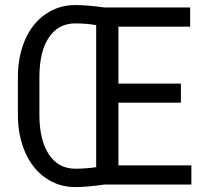

<svg xmlns="http://www.w3.org/2000/svg" viewBox="-20 -741 867 771"><path d="M283.2 -63.5Q323.7 -63.5 366.2 -69.8V-640.1Q326.2 -647 282.2 -647Q214.4 -647 176.3 -590.6Q138.2 -534.2 138.2 -429.7V-281.2Q138.2 -179.2 176 -121.3Q213.9 -63.5 283.2 -63.5ZM748.5 0H399.9Q328.1 10.3 283.2 10.3Q215.8 10.3 162.8 -26.6Q109.9 -63.5 80.8 -130.1Q51.8 -196.8 51.8 -281.2V-429.7Q51.8 -513.7 80.1 -579.8Q108.4 -646 161.6 -683.3Q214.8 -720.7 282.2 -720.7Q331.5 -720.7 399.9 -710.9H743.7V-633.8H455.6V-405.3H706.5V-328.6H455.6V-76.7H748.5Z"/></svg>

Font: MAUL Condensed
Style: Condensed Regular
Weight: 400
Designer: MAUL
Version: Version 1.0; 2020; ttfautohint (v1.8.3)